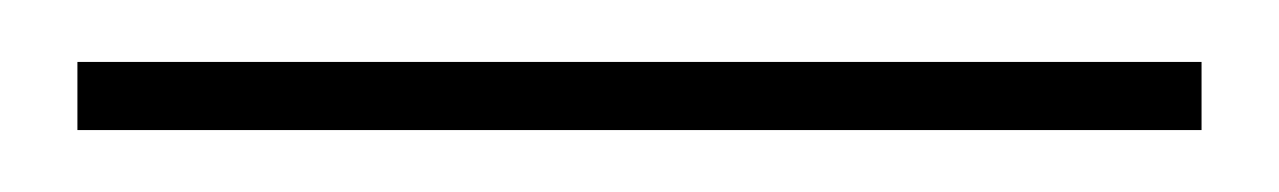

<svg xmlns="http://www.w3.org/2000/svg" viewBox="-20 10 413 62"><path d="M368 52H5V30H368Z"/></svg>

Font: Tajawal ExtraLight
Style: Regular
Weight: 275
Designer: Boutros Fonts
Foundry: Created by Boutros International 2017
Version: Version 1.700